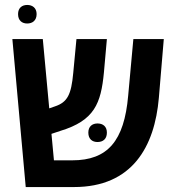

<svg xmlns="http://www.w3.org/2000/svg" viewBox="-20 -756 704 776"><path d="M90 -661C111 -661 128 -673 128 -699C128 -724 111 -736 90 -736C69 -736 53 -724 53 -699C53 -673 69 -661 90 -661ZM622 -360 642 -598H519L498 -369C482 -186 415 -108 272 -108H198L188 -215L224 -227C362 -269 388 -338 400 -463L412 -598H289L276 -461C268 -374 253 -343 202 -326L179 -318L153 -598H30L84 0H279C515 0 605 -164 622 -360ZM337 -220C337 -194 353 -182 374 -182C396 -182 412 -194 412 -220C412 -245 396 -257 374 -257C353 -257 337 -245 337 -220Z"/></svg>

Font: Noto Sans Hebrew SemiCondensed Semi
Style: Regular
Weight: 600
Width: 4
Designer: Monotype Design Team
Foundry: Monotype Imaging Inc.
Version: Version 1.902